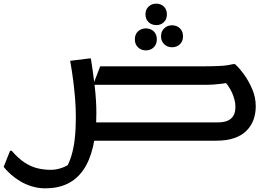

<svg xmlns="http://www.w3.org/2000/svg" viewBox="-57 -768 1474 1048"><path d="M427 -100H1133Q1163 -100 1184 -108.5Q1205 -117 1216.5 -135.5Q1228 -154 1228 -185Q1228 -221 1209 -263Q1190 -305 1155 -338L1210 -321Q1177 -314 1154 -311Q1131 -308 1108.5 -306.5Q1086 -305 1051 -305H451L490 -406H1058Q1099 -406 1141.5 -408Q1184 -410 1214 -418H1226Q1252 -394 1277.5 -358Q1303 -322 1321 -278.5Q1339 -235 1339 -188Q1339 -148 1326.5 -114Q1314 -80 1288 -54Q1262 -28 1221 -14Q1180 0 1123 0H427ZM796 -631Q771 -631 754 -647Q737 -663 737 -690Q737 -716 754 -732Q771 -748 796 -748Q821 -748 837.5 -732Q854 -716 854 -690Q854 -663 837.5 -647Q821 -631 796 -631ZM882 -510Q857 -510 839.5 -526.5Q822 -543 822 -570Q822 -597 839.5 -613.5Q857 -630 882 -630Q908 -630 925 -613.5Q942 -597 942 -570Q942 -543 925 -526.5Q908 -510 882 -510ZM739 -493Q714 -493 696.5 -509.5Q679 -526 679 -553Q679 -581 696.5 -597Q714 -613 739 -613Q765 -613 782 -597Q799 -581 799 -553Q799 -526 782 -509.5Q765 -493 739 -493ZM7 55Q42 96 77 119Q112 142 147.5 150.5Q183 159 220 159Q249 159 278.5 149Q308 139 337 118L299 158Q319 126 332 84.5Q345 43 351 -10Q357 -63 357 -127Q357 -178 353 -228Q349 -278 342.5 -329Q336 -380 326 -436L430 -449H439Q451 -375 460 -297Q469 -219 469 -151Q469 -46 451 31.5Q433 109 397.5 160Q362 211 310 235.5Q258 260 191 260Q151 260 116 249Q81 238 52 220.5Q23 203 0.5 182.5Q-22 162 -37 143L-2 55Z"/></svg>

Font: Kufam Medium
Style: Italic
Weight: 500
Italic angle: -11°
Designer: Artur Schmal
Foundry: Original Type
Version: Version 1.301; ttfautohint (v1.8.3)